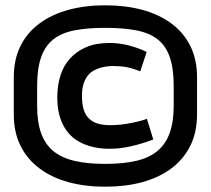

<svg xmlns="http://www.w3.org/2000/svg" viewBox="-20 -618 795 724"><path d="M723 -187V-327Q723 -394 697.5 -445Q672 -496 625.5 -530Q579 -564 516 -581Q453 -598 377 -598Q301 -598 238.5 -581Q176 -564 129.5 -530Q83 -496 57.5 -445Q32 -394 32 -327V-187Q32 -119 57.5 -68Q83 -17 129.5 17.5Q176 52 238.5 69Q301 86 377 86Q453 86 516 69Q579 52 625.5 17.5Q672 -17 697.5 -68Q723 -119 723 -187ZM635 -294V-219Q635 -159 620 -117Q605 -75 574 -49Q543 -23 494 -11.5Q445 0 377 0Q309 0 260.5 -11.5Q212 -23 181 -48.5Q150 -74 135 -116Q120 -158 120 -219V-294Q120 -359 135 -402Q150 -445 181 -469.5Q212 -494 260.5 -503.5Q309 -513 377 -513Q445 -513 494 -503.5Q543 -494 574 -470Q605 -446 620 -403Q635 -360 635 -294ZM509 -349 533 -422Q503 -437 466.5 -446.5Q430 -456 392 -456Q342 -456 304.5 -440Q267 -424 242 -395Q219 -369 207.5 -332Q196 -295 196 -250Q196 -197 213 -157.5Q230 -118 262 -94Q287 -76 320 -66.5Q353 -57 394 -57Q433 -57 474.5 -66.5Q516 -76 558 -92L534 -170Q527 -167 512.5 -163Q498 -159 479 -155Q460 -151 438.5 -148.5Q417 -146 396 -146Q371 -146 352 -151Q333 -156 320 -167Q304 -180 296.5 -202Q289 -224 289 -256Q289 -284 296 -304.5Q303 -325 317 -340Q332 -354 355.5 -361.5Q379 -369 408 -369Q420 -369 433 -368Q446 -367 459 -364.5Q472 -362 484.5 -358Q497 -354 509 -349Z"/></svg>

Font: Advent Pro SemiBold
Style: Regular
Weight: 600
Designer: VivaRado, Andreas Kalpakidis
Foundry: VivaRado, Andreas Kalpakidis
Version: Version 3.000